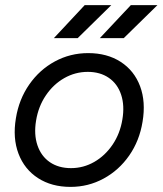

<svg xmlns="http://www.w3.org/2000/svg" viewBox="-20 -720 637 752"><path d="M42.3 -257Q54.3 -331.3 94.7 -389.2Q135 -447 195.1 -479.5Q255.2 -512 325.3 -512Q399.5 -512 452.7 -477.7Q505.8 -443.3 528.7 -382.2Q551.5 -321 538.3 -243Q526.3 -168.7 486 -110.8Q445.7 -53 385.7 -20.5Q325.7 12 256.3 12Q182.3 12 129.1 -22.3Q75.8 -56.7 52.5 -117.9Q29.2 -179.2 42.3 -257ZM459.3 -252.2Q468.5 -306.5 454.4 -349.1Q440.3 -391.7 406.2 -415.1Q372.2 -438.5 323.7 -438.5Q274.8 -438.5 231.9 -414.2Q189 -389.8 159.7 -346.5Q130.3 -303.2 121.3 -247.8Q112.2 -193.5 126.7 -150.8Q141.2 -108.2 175.3 -84.8Q209.5 -61.5 258 -61.5Q306.8 -61.5 349.2 -85.8Q391.7 -110.2 421 -153.5Q450.3 -196.8 459.3 -252.2ZM492.5 -700H596.7L464.7 -570.7H371ZM311.8 -700H416L284.3 -570.7H191Z"/></svg>

Font: Oak Sans Light Italic
Style: Regular
Weight: 400
Italic angle: -9.5°
Foundry: Erik Kennedy, Walven
Version: Version 1.000;Glyphs 3.1.2 (3151)